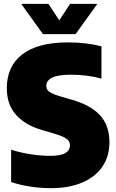

<svg xmlns="http://www.w3.org/2000/svg" viewBox="-20 -971 606 1001"><path d="M38 -22V-190.5Q82.5 -176 137.2 -167.2Q192 -158.5 241 -158.5Q296.5 -158.5 320.5 -172.8Q344.5 -187 344.5 -213Q344.5 -227 337.8 -236.8Q331 -246.5 313.8 -255.5Q296.5 -264.5 264 -274L201 -292.5Q112 -318 63.8 -372Q15.5 -426 15.5 -511.5Q15.5 -625 96.2 -687.5Q177 -750 335.5 -750Q384.5 -750 429.2 -744.5Q474 -739 509 -729.5V-561Q477 -570.5 435.5 -576Q394 -581.5 353 -581.5Q280.5 -581.5 251 -566Q221.5 -550.5 221.5 -524.5Q221.5 -512 227 -503Q232.5 -494 247.2 -486.2Q262 -478.5 289.5 -470L352.5 -451.5Q451.5 -424 501 -370.5Q550.5 -317 550.5 -229.5Q550.5 -156.5 514 -102.5Q477.5 -48.5 408.5 -19.2Q339.5 10 244.5 10Q191.5 10 136.5 1.5Q81.5 -7 38 -22ZM345.5 -951H487.5L374 -793H204L90.5 -951H232.5L289 -865Z"/></svg>

Font: Encode Sans SemiCondensed Black
Style: Regular
Weight: 900
Width: 4
Designer: Multiple Designers
Foundry: Impallari Type
Version: Version 2.000